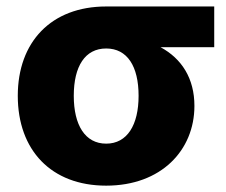

<svg xmlns="http://www.w3.org/2000/svg" viewBox="-20 -566 702 596"><path d="M309.6 10.3C480.5 10.3 583.5 -99.6 583.5 -237.3C583.5 -322.3 544.4 -383.8 478.5 -419.4H645V-545.9H309.6C138.7 -545.9 35.2 -435.5 35.2 -268.6C35.2 -100.1 138.7 10.3 309.6 10.3ZM309.6 -415.5C375 -415.5 410.2 -360.4 410.2 -268.6C410.2 -178.2 375 -120.1 309.6 -120.1C244.1 -120.1 209 -177.7 209 -268.6C209 -360.4 244.1 -415.5 309.6 -415.5Z"/></svg>

Font: Inter ExtraBold
Style: Regular
Weight: 800
Designer: Rasmus Andersson
Foundry: rsms
Version: Version 4.001;git-9221beed3